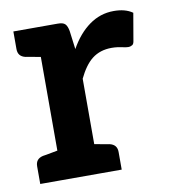

<svg xmlns="http://www.w3.org/2000/svg" viewBox="-65 -579 566 636"><g transform="rotate(-10 218.0 -261.0)"><path d="M359 -522C328 -522 301 -513 276 -495C251 -477 230 -452 212 -420L204 -482C202 -493 199 -501 194 -506C189 -511 181 -513 168 -513H95H20V-454C20 -437 28 -427 45 -423C53 -422 52 -422 95 -414V-99C52 -91 53 -91 45 -90C28 -86 20 -76 20 -59V0H95H219H294V-59C294 -76 286 -86 269 -90C261 -91 262 -91 219 -99V-319C232 -346 247 -368 265 -382C283 -396 305 -403 331 -403C345 -403 357 -401 366 -399C375 -397 381 -396 386 -396C392 -396 397 -398 400 -400C403 -402 405 -406 406 -412L422 -505C405 -517 384 -522 359 -522Z"/></g></svg>

Font: SVN-Aleo
Style: Bold
Weight: 700
Designer: Alessio Laiso
Version: Version 1.2.2